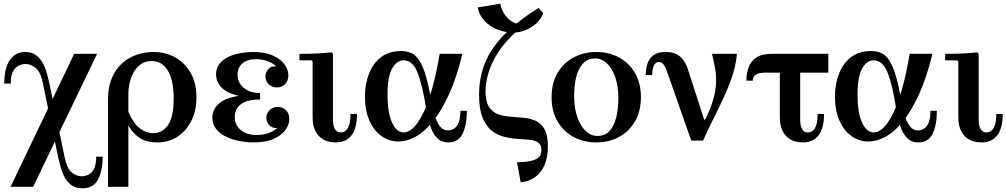

<svg xmlns="http://www.w3.org/2000/svg" viewBox="-20 -760 5441 1038"><path d="M500 87H535Q535 163 510 210.5Q485 258 425 258Q390 258 367.5 242Q345 226 331 201Q317 176 309 147Q301 118 295 93L211 -314Q199 -371 173 -392.5Q147 -414 117 -414Q101 -414 82.5 -406Q64 -398 51 -375.5Q38 -353 38 -308H3Q3 -391 33 -435Q63 -479 116 -479Q151 -479 173 -463Q195 -447 209.5 -422Q224 -397 232 -368.5Q240 -340 246 -314L330 93Q342 150 367 171.5Q392 193 421 193Q441 193 459 184Q477 175 488.5 152Q500 129 500 87ZM381 -469H505L159 250H37Z M809 -479Q874 -479 926.5 -450Q979 -421 1010.5 -366Q1042 -311 1042 -233Q1042 -162 1014.5 -107Q987 -52 939.5 -21Q892 10 830 10Q769 10 731 -17Q693 -44 674 -83V-155Q702 -91 736.5 -65.5Q771 -40 808 -40Q857 -40 888 -83.5Q919 -127 919 -228Q919 -324 888 -377Q857 -430 800 -430Q760 -430 732 -405.5Q704 -381 689 -340.5Q674 -300 674 -250V250H564V-224Q564 -282 579.5 -324.5Q595 -367 620.5 -397Q646 -427 677.5 -445Q709 -463 743.5 -471Q778 -479 809 -479Z M1128 -124Q1128 -174 1172.5 -207Q1217 -240 1321 -247L1319 -234Q1257 -241 1219.5 -258.5Q1182 -276 1165 -302Q1148 -328 1148 -358Q1148 -391 1166 -414.5Q1184 -438 1213.5 -452Q1243 -466 1278 -472.5Q1313 -479 1347 -479Q1413 -479 1455.5 -459.5Q1498 -440 1518.5 -411.5Q1539 -383 1539 -353Q1539 -322 1520.5 -304.5Q1502 -287 1477 -287Q1451 -287 1433 -304.5Q1415 -322 1415 -346Q1415 -368 1430 -386Q1445 -404 1474 -401Q1454 -420 1425.5 -430Q1397 -440 1365 -440Q1315 -440 1289.5 -416.5Q1264 -393 1264 -357Q1264 -328 1279 -305.5Q1294 -283 1321 -270Q1348 -257 1386 -257V-222Q1330 -222 1300.5 -207.5Q1271 -193 1260 -171.5Q1249 -150 1249 -128Q1249 -84 1281.5 -57Q1314 -30 1368 -30Q1401 -30 1430 -40Q1459 -50 1479 -68Q1450 -66 1435 -84Q1420 -102 1420 -124Q1420 -148 1438 -165Q1456 -182 1482 -182Q1507 -182 1525.5 -165Q1544 -148 1544 -116Q1544 -87 1523.5 -58Q1503 -29 1460 -9.5Q1417 10 1349 10Q1314 10 1275 2.5Q1236 -5 1203 -20.5Q1170 -36 1149 -62Q1128 -88 1128 -124Z M1795 10Q1774 10 1752 4Q1730 -2 1711.5 -17.5Q1693 -33 1681.5 -59.5Q1670 -86 1670 -128V-427L1663 -434H1599V-469Q1625 -469 1655.5 -469.5Q1686 -470 1716.5 -472Q1747 -474 1773 -477L1780 -469V-113Q1780 -80 1790.5 -62Q1801 -44 1823 -44Q1836 -44 1847.5 -52.5Q1859 -61 1867 -82.5Q1875 -104 1875 -144H1910Q1910 -66 1880 -28Q1850 10 1795 10Z M2135 5Q2083 5 2042 -24.5Q2001 -54 1977 -108.5Q1953 -163 1953 -238Q1953 -306 1975 -362Q1997 -418 2040 -451Q2083 -484 2148 -484Q2182 -484 2207 -471.5Q2232 -459 2251.5 -425.5Q2271 -392 2287.5 -330.5Q2304 -269 2319 -171H2284Q2264 -301 2237.5 -367.5Q2211 -434 2161 -434Q2126 -434 2100.5 -390.5Q2075 -347 2075 -248Q2075 -151 2099.5 -97.5Q2124 -44 2163 -44Q2188 -44 2214 -68.5Q2240 -93 2266 -144.5Q2292 -196 2315 -276.5Q2338 -357 2357 -469H2480Q2448 -338 2406 -247Q2364 -156 2318 -100.5Q2272 -45 2225 -20Q2178 5 2135 5ZM2404 10Q2370 10 2349 -8.5Q2328 -27 2315.5 -55Q2303 -83 2296.5 -114.5Q2290 -146 2284 -171H2319Q2333 -115 2352.5 -85Q2372 -55 2402 -55Q2418 -55 2433.5 -64Q2449 -73 2459 -95.5Q2469 -118 2469 -161H2504Q2504 -86 2481.5 -38Q2459 10 2404 10Z M2795 226 2775 117Q2838 117 2872.5 103Q2907 89 2907 51Q2907 22 2888.5 10Q2870 -2 2840.5 -4.5Q2811 -7 2774.5 -9.5Q2738 -12 2702 -21.5Q2666 -31 2636.5 -55Q2607 -79 2588.5 -125Q2570 -171 2570 -248Q2570 -338 2600.5 -416Q2631 -494 2701.5 -568Q2772 -642 2891 -717L2917 -690Q2831 -643 2771 -589Q2711 -535 2674.5 -479Q2638 -423 2621.5 -368.5Q2605 -314 2605 -266Q2605 -210 2623.5 -182Q2642 -154 2671.5 -143Q2701 -132 2737 -129.5Q2773 -127 2809.5 -123.5Q2846 -120 2875.5 -107Q2905 -94 2923.5 -62Q2942 -30 2942 31Q2942 88 2925 129.5Q2908 171 2875 196Q2842 221 2795 226ZM2756 -584Q2711 -584 2670 -600Q2629 -616 2599.5 -647Q2570 -678 2563 -720L2685 -740Q2693 -695 2725 -662Q2757 -629 2803 -629L2917 -690Q2907 -660 2882 -636Q2857 -612 2823.5 -598Q2790 -584 2756 -584Z M3204 -479Q3271 -479 3325.5 -450Q3380 -421 3412.5 -366Q3445 -311 3445 -235Q3445 -158 3412.5 -103Q3380 -48 3325.5 -19Q3271 10 3204 10Q3137 10 3082 -19Q3027 -48 2994.5 -103Q2962 -158 2962 -235Q2962 -311 2994.5 -366Q3027 -421 3082 -450Q3137 -479 3204 -479ZM3209 -25Q3252 -25 3276.5 -53Q3301 -81 3312 -127Q3323 -173 3323 -227Q3323 -295 3306 -343.5Q3289 -392 3260.5 -418Q3232 -444 3199 -444Q3157 -444 3131.5 -416.5Q3106 -389 3095 -343Q3084 -297 3084 -242Q3084 -175 3101.5 -126Q3119 -77 3147 -51Q3175 -25 3209 -25Z M3964 -469Q3959 -411 3940 -352.5Q3921 -294 3893.5 -235Q3866 -176 3836.5 -117Q3807 -58 3781 0H3717L3787 -113H3792Q3822 -174 3835.5 -221Q3849 -268 3851 -308.5Q3853 -349 3846.5 -387.5Q3840 -426 3829 -469ZM3578 -479Q3615 -479 3638.5 -466.5Q3662 -454 3677 -431.5Q3692 -409 3701 -379L3787 -113L3717 0L3594 -351Q3581 -391 3570 -408Q3559 -425 3541 -425Q3525 -425 3515.5 -406.5Q3506 -388 3506 -354H3471Q3471 -390 3481 -418Q3491 -446 3514.5 -462.5Q3538 -479 3578 -479Z M4458 -367H4114Q4050 -367 4050 -324H4015Q4015 -361 4026.5 -394.5Q4038 -428 4068 -448.5Q4098 -469 4153 -469H4458ZM4306 -392V-113Q4306 -80 4316.5 -62Q4327 -44 4348 -44Q4361 -44 4373 -52.5Q4385 -61 4392.5 -82.5Q4400 -104 4400 -144H4435Q4435 -66 4405 -28Q4375 10 4320 10Q4299 10 4277 4Q4255 -2 4237 -17.5Q4219 -33 4207.5 -59.5Q4196 -86 4196 -128V-392Z M4676 5Q4624 5 4583 -24.5Q4542 -54 4518 -108.5Q4494 -163 4494 -238Q4494 -306 4516 -362Q4538 -418 4581 -451Q4624 -484 4689 -484Q4723 -484 4748 -471.5Q4773 -459 4792.5 -425.5Q4812 -392 4828.5 -330.5Q4845 -269 4860 -171H4825Q4805 -301 4778.5 -367.5Q4752 -434 4702 -434Q4667 -434 4641.5 -390.5Q4616 -347 4616 -248Q4616 -151 4640.5 -97.5Q4665 -44 4704 -44Q4729 -44 4755 -68.5Q4781 -93 4807 -144.5Q4833 -196 4856 -276.5Q4879 -357 4898 -469H5021Q4989 -338 4947 -247Q4905 -156 4859 -100.5Q4813 -45 4766 -20Q4719 5 4676 5ZM4945 10Q4911 10 4890 -8.5Q4869 -27 4856.5 -55Q4844 -83 4837.5 -114.5Q4831 -146 4825 -171H4860Q4874 -115 4893.5 -85Q4913 -55 4943 -55Q4959 -55 4974.5 -64Q4990 -73 5000 -95.5Q5010 -118 5010 -161H5045Q5045 -86 5022.5 -38Q5000 10 4945 10Z M5286 10Q5265 10 5243 4Q5221 -2 5202.5 -17.5Q5184 -33 5172.5 -59.5Q5161 -86 5161 -128V-427L5154 -434H5090V-469Q5116 -469 5146.5 -469.5Q5177 -470 5207.5 -472Q5238 -474 5264 -477L5271 -469V-113Q5271 -80 5281.5 -62Q5292 -44 5314 -44Q5327 -44 5338.5 -52.5Q5350 -61 5358 -82.5Q5366 -104 5366 -144H5401Q5401 -66 5371 -28Q5341 10 5286 10Z"/></svg>

Font: Brygada 1918 SemiBold
Style: Regular
Weight: 600
Designer: Mateusz Machalski | Borys Kosmynka | Przemek Hoffer
Foundry: NIEPODLEGLA 2018
Version: Version 3.006